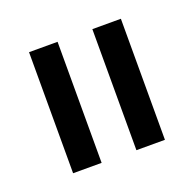

<svg xmlns="http://www.w3.org/2000/svg" viewBox="-62 -764 393 389"><g transform="rotate(-20 134.5 -569.5)"><path d="M35.5 -439V-700H97V-439ZM172 -439V-700H233.5V-439Z"/></g></svg>

Font: Urbanist Medium
Style: Regular
Weight: 500
Designer: Corey Hu
Foundry: Corey Hu
Version: Version 1.321; ttfautohint (v1.8.4.7-5d5b)